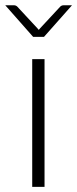

<svg xmlns="http://www.w3.org/2000/svg" viewBox="-38 -728 300 748"><path d="M0 0ZM135.5 -497.5V0H87.5V-497.5ZM133.5 -584.5H91L-17.5 -707.5H16Q24 -707.5 29.5 -702L107.5 -618Q108.5 -616.5 110.2 -615Q112 -613.5 113 -611.5L118.5 -618L196.5 -702Q202 -707.5 210 -707.5H242.5Z"/></svg>

Font: Lato Light
Style: Regular
Weight: 300
Designer: Lukasz Dziedzic
Foundry: tyPoland Lukasz Dziedzic
Version: Version 2.007; 2014-02-27